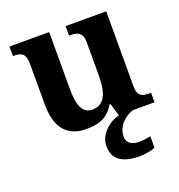

<svg xmlns="http://www.w3.org/2000/svg" viewBox="-138 -652 943 1009"><g transform="rotate(-20 333.5 -148.0)"><path d="M442.9 0 420.9 -70.8H416Q400.9 -44.9 383.3 -29.1Q365.7 -13.2 345.7 -4.6Q325.7 3.9 303.5 6.8Q281.2 9.8 257.8 9.8Q179.7 9.8 137.9 -38.6Q96.2 -86.9 96.2 -188V-412.1Q96.2 -434.1 92.3 -447.8Q88.4 -461.4 80.1 -469.2Q71.8 -477.1 58.8 -480Q45.9 -482.9 27.8 -482.9H25.9V-536.1H248V-215.8Q248 -183.6 251.7 -157.7Q255.4 -131.8 264.2 -113.5Q272.9 -95.2 287.6 -85.2Q302.2 -75.2 324.2 -75.2Q348.1 -75.2 365.5 -85.7Q382.8 -96.2 393.8 -116Q404.8 -135.7 409.9 -163.8Q415 -191.9 415 -227.1V-418.9Q415 -440.9 409.2 -453.6Q403.3 -466.3 393.6 -472.9Q383.8 -479.5 370.6 -481.2Q357.4 -482.9 342.8 -482.9H339.8V-536.1H566.9V-116.2Q566.9 -94.2 572 -81.8Q577.1 -69.3 585.9 -63Q594.7 -56.6 606.9 -54.9Q619.1 -53.2 633.8 -53.2H642.1V0ZM325.7 129.9Q325.7 106.4 335.4 85.4Q345.2 64.5 361.8 47.1Q378.4 29.8 399.7 17.6Q420.9 5.4 443.8 0H521Q505.4 4.9 488.8 14.6Q472.2 24.4 458.7 38.8Q445.3 53.2 436.5 72.3Q427.7 91.3 427.7 115.2Q427.7 128.9 432.9 138.9Q438 148.9 447.3 155.3Q456.5 161.6 469.2 164.8Q481.9 168 497.1 168Q510.3 168 525.9 166Q541.5 164.1 560.1 160.2V224.1Q552.2 228 540.8 231Q529.3 233.9 517.3 235.8Q505.4 237.8 493.9 239Q482.4 240.2 474.6 240.2Q401.9 240.2 363.8 213.9Q325.7 187.5 325.7 129.9Z"/></g></svg>

Font: Droid Serif
Style: Bold
Weight: 700
Designer: Monotype Design team
Foundry: Monotype Imaging Inc.
Version: Version 1.03